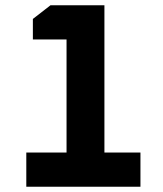

<svg xmlns="http://www.w3.org/2000/svg" viewBox="-20 -710 618 730"><path d="M80 0V-130H233V-560H105V-638L172 -690H377V-130H514V0Z"/></svg>

Font: Oxanium ExtraLight
Style: Bold
Weight: 700
Version: Version 2.000